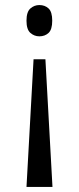

<svg xmlns="http://www.w3.org/2000/svg" viewBox="-20 -561 314 761"><path d="M136 -541Q158 -541 172.5 -527.5Q187 -514 187 -479Q187 -444 172.5 -430.5Q158 -417 136 -417Q116 -417 100.5 -430.5Q85 -444 85 -479Q85 -514 100.5 -527.5Q116 -541 136 -541ZM160 -326 188 180H85L113 -326Z"/></svg>

Font: Noto Serif ExtraCondensed
Style: Regular
Weight: 400
Width: 2
Designer: Monotype Design Team
Foundry: Monotype Imaging Inc.
Version: Version 2.015